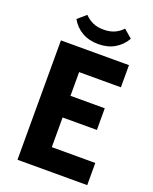

<svg xmlns="http://www.w3.org/2000/svg" viewBox="-161 -970 841 1058"><g transform="rotate(20 259.5 -441.0)"><path d="M75 -700H474V-570H229V-431H430V-304H229V-130H484V0H75ZM275 -751Q220 -751 179 -774.5Q138 -798 115 -840L164 -882Q184 -861 210.5 -848.5Q237 -836 275 -836Q313 -836 340.5 -849Q368 -862 385 -882L434 -840Q410 -798 369.5 -774.5Q329 -751 275 -751Z"/></g></svg>

Font: Tilda Sans Extra Bold
Style: Regular
Weight: 800
Designer: ParaType Ltd
Foundry: ParaType Ltd
Version: Version 1.009